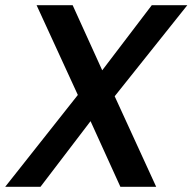

<svg xmlns="http://www.w3.org/2000/svg" viewBox="-29 -720 742 740"><path d="M-9 0 271 -354 112 -700H251L365 -449L556 -700H693L413 -349L573 0H435L320 -253L127 0Z"/></svg>

Font: DM Sans 17pt SemiBold
Style: Italic
Weight: 600
Italic angle: -10°
Version: Version 4.004;gftools[0.9.30]